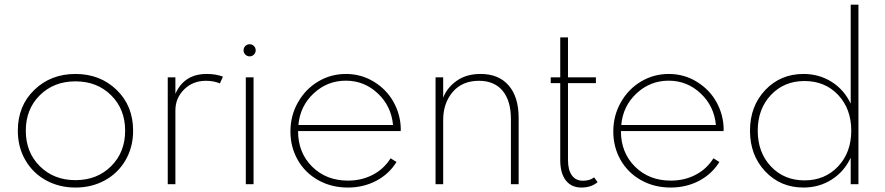

<svg xmlns="http://www.w3.org/2000/svg" viewBox="-20 -802 3853 836"><path d="M57.6 -232.9Q57.6 -341.3 129.4 -410.6Q201.2 -480 308.6 -480Q416 -480 487.8 -410.6Q559.6 -341.3 559.6 -232.9Q559.6 -161.1 526.4 -104.2Q493.2 -47.4 436 -16.4Q378.9 14.6 308.6 14.6Q238.3 14.6 181.2 -16.4Q124 -47.4 90.8 -104.2Q57.6 -161.1 57.6 -232.9ZM153.3 -387.2Q92.3 -326.7 92.3 -232.9Q92.3 -139.2 153.3 -78.4Q214.4 -17.6 308.6 -17.6Q402.8 -17.6 463.9 -78.4Q524.9 -139.2 524.9 -232.9Q524.9 -326.7 463.9 -387.2Q402.8 -447.8 308.6 -447.8Q214.4 -447.8 153.3 -387.2Z M710.4 0V-465.3H743.7V-393.6Q782.2 -480 879.9 -480Q920.4 -480 950.7 -468.3L937.5 -439Q909.2 -450.2 877 -450.2Q819.3 -450.2 781.5 -412.4Q743.7 -374.5 743.7 -321.8V0Z M1084 0H1050.3V-465.3H1084ZM1048.1 -564.5Q1040.5 -572.3 1040.5 -583Q1040.5 -593.8 1048.1 -601.6Q1055.7 -609.4 1066.9 -609.4Q1078.1 -609.4 1085.7 -601.6Q1093.3 -593.8 1093.3 -583Q1093.3 -572.3 1085.7 -564.5Q1078.1 -556.6 1066.9 -556.6Q1055.7 -556.6 1048.1 -564.5Z M1244.6 -229.5Q1244.6 -298.8 1277.6 -356.7Q1310.5 -414.6 1365.7 -447.3Q1420.9 -480 1485.8 -480Q1553.2 -480 1608.6 -445.8Q1664.1 -411.6 1694.1 -356.9Q1724.1 -302.2 1725.1 -240.7Q1725.1 -234.9 1724.6 -231.4H1277.8Q1277.8 -137.2 1339.1 -76.4Q1400.4 -15.6 1495.1 -15.6Q1554.7 -15.6 1603.3 -41Q1651.9 -66.4 1680.7 -112.8L1706.5 -96.7Q1673.8 -43.9 1617.9 -14.6Q1562 14.6 1494.6 14.6Q1422.9 14.6 1365.5 -17.6Q1308.1 -49.8 1276.4 -105.7Q1244.6 -161.6 1244.6 -229.5ZM1485.8 -450.7Q1405.3 -450.7 1345.9 -395.5Q1286.6 -340.3 1279.3 -257.8H1691.4Q1683.6 -340.3 1624.8 -395.5Q1565.9 -450.7 1485.8 -450.7Z M1876.5 -465.3H1909.7V-376.5Q1926.8 -420.9 1968.8 -450.4Q2010.7 -480 2072.8 -480Q2151.4 -480 2194.8 -429.9Q2238.3 -379.9 2238.3 -288.6V0H2204.6V-283.7Q2204.6 -363.3 2168.5 -406.7Q2132.3 -450.2 2065.4 -450.2Q1992.7 -450.2 1951.2 -401.6Q1909.7 -353 1909.7 -279.8V0H1876.5Z M2377.9 -439.9V-465.3H2419.4V-639.2H2453.1V-465.3H2574.7V-439.9H2453.1V-105.5Q2453.1 -62 2470 -38.6Q2486.8 -15.1 2518.1 -15.1Q2548.8 -15.1 2566.9 -29.8L2582 -8.8Q2554.2 14.6 2511.7 14.6Q2467.8 14.6 2443.6 -16.6Q2419.4 -47.9 2419.4 -105V-439.9Z M2650.4 -229.5Q2650.4 -298.8 2683.3 -356.7Q2716.3 -414.6 2771.5 -447.3Q2826.7 -480 2891.6 -480Q2959 -480 3014.4 -445.8Q3069.8 -411.6 3099.9 -356.9Q3129.9 -302.2 3130.9 -240.7Q3130.9 -234.9 3130.4 -231.4H2683.6Q2683.6 -137.2 2744.9 -76.4Q2806.2 -15.6 2900.9 -15.6Q2960.4 -15.6 3009 -41Q3057.6 -66.4 3086.4 -112.8L3112.3 -96.7Q3079.6 -43.9 3023.7 -14.6Q2967.8 14.6 2900.4 14.6Q2828.6 14.6 2771.2 -17.6Q2713.9 -49.8 2682.1 -105.7Q2650.4 -161.6 2650.4 -229.5ZM2891.6 -450.7Q2811 -450.7 2751.7 -395.5Q2692.4 -340.3 2685.1 -257.8H3097.2Q3089.4 -340.3 3030.5 -395.5Q2971.7 -450.7 2891.6 -450.7Z M3478.5 14.6Q3378.4 14.6 3312 -55.7Q3245.6 -126 3245.6 -232.9Q3245.6 -339.8 3312 -409.9Q3378.4 -480 3478.5 -480Q3546.4 -480 3600.8 -445.8Q3655.3 -411.6 3684.1 -350.6V-781.7H3717.8V0H3684.1V-115.2Q3655.3 -54.2 3600.8 -19.8Q3546.4 14.6 3478.5 14.6ZM3686.5 -232.9Q3686.5 -328.1 3629.4 -388.7Q3572.3 -449.2 3482.9 -449.2Q3394 -449.2 3336.7 -388.4Q3279.3 -327.6 3279.3 -232.9Q3279.3 -138.2 3336.7 -77.4Q3394 -16.6 3482.9 -16.6Q3571.8 -16.6 3629.2 -77.4Q3686.5 -138.2 3686.5 -232.9Z"/></svg>

Font: Spartan MB ExtLt
Style: Regular
Weight: 200
Designer: Matt Bailey, Mirko Velimirovic
Foundry: Matt Bailey
Version: Version 1.005